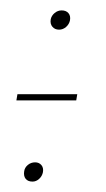

<svg xmlns="http://www.w3.org/2000/svg" viewBox="-20 -426 204 369"><path d="M11.5 -233H126.5L128.5 -245H13.5ZM42.5 -77Q49.5 -77 55.2 -82.2Q61 -87.5 62.5 -95Q64 -103.5 59.5 -108.8Q55 -114 47.5 -114Q39.5 -114 33.5 -109Q27.5 -104 26.5 -97Q25 -88 29.2 -82.5Q33.5 -77 42.5 -77ZM93.5 -369Q101 -369 107 -374.2Q113 -379.5 114.5 -387Q116 -395.5 111.5 -400.8Q107 -406 98.5 -406Q91 -406 85 -401Q79 -396 77.5 -389Q76 -380 80.8 -374.5Q85.5 -369 93.5 -369Z"/></svg>

Font: Anybody Thin
Style: Italic
Weight: 100
Italic angle: -10°
Designer: Tyler Finck
Foundry: Etcetera Type Company
Version: Version 1.114;gftools[0.9.25]